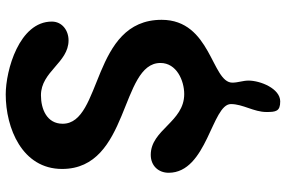

<svg xmlns="http://www.w3.org/2000/svg" viewBox="-180 -574 975 654"><g transform="rotate(-90 307.0 -246.5)"><path d="M253 174C253 206 255 221 289 221C333 221 360 153 360 113C360 94 353 77 353 58C353 -13 567 -14 567 -183C567 -423 213 -384 213 -520C213 -574 263 -594 310 -594C391 -594 421 -500 497 -500C531 -500 561 -522 561 -557C561 -668 395 -714 313 -714C198 -714 59 -658 59 -522C59 -291 420 -325 420 -187C420 -132 360 -106 314 -106C219 -106 193 -220 107 -220C70 -220 46 -194 46 -159C46 -28 280 -12 280 53C280 94 253 131 253 174Z"/></g></svg>

Font: Asimov Print
Style: Regular
Weight: 500
Designer: Google
Version: Version 2.000980: 2014